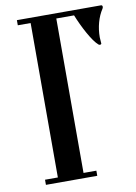

<svg xmlns="http://www.w3.org/2000/svg" viewBox="-87 -827 628 884"><g transform="rotate(-10 227.5 -385.0)"><path d="M318 -746C340 -691 378 -617 406 -594C411 -590 419 -592 419 -597C419 -607 417 -616 417 -626C417 -673 430 -720 452 -753C454 -756 455 -759 455 -762C455 -766 453 -770 449 -770H55V-746H115V-24H55V0H295V-24H235V-746Z"/></g></svg>

Font: Ponomar Unicode
Style: Regular
Weight: 400
Version: 1.3